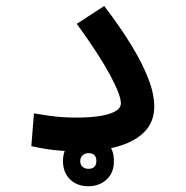

<svg xmlns="http://www.w3.org/2000/svg" viewBox="-20 -506 626 646"><path d="M242.2 2.9Q212.4 2.9 187 1.2Q161.6 -0.5 137.2 -4.4Q112.8 -8.3 85.4 -14.2L94.2 -124.5Q122.6 -119.6 145.5 -116.5Q168.5 -113.3 191.2 -111.8Q213.9 -110.4 242.2 -110.4Q278.3 -110.4 311.5 -115Q344.7 -119.6 365.7 -130.4Q386.7 -141.1 386.7 -158.7Q386.7 -186 349.9 -254.6Q313 -323.2 238.3 -425.8L330.6 -485.8Q383.3 -417 420.9 -355.7Q458.5 -294.4 478.8 -242.2Q499 -189.9 499 -147.5Q499 -97.2 467.3 -63.7Q435.5 -30.3 377.9 -13.7Q320.3 2.9 242.2 2.9ZM277.3 120.6Q239.7 120.6 215.8 97.7Q191.9 74.7 191.9 35.6Q191.9 -2.9 216.6 -26.1Q241.2 -49.3 277.3 -49.3Q314 -49.3 338.6 -27.1Q363.3 -4.9 363.3 35.6Q363.3 75.7 338.6 98.1Q314 120.6 277.3 120.6ZM277.3 62Q304.2 62 304.2 35.6Q304.2 9.3 277.8 9.3Q265.6 9.3 257.8 16.6Q250 23.9 250 35.6Q250 48.8 258.1 55.4Q266.1 62 277.3 62Z"/></svg>

Font: Cascadia Code Medium
Style: Regular
Weight: 500
Monospace: yes
Designer: Aaron Bell
Foundry: Saja Typeworks
Version: Version 2407.024